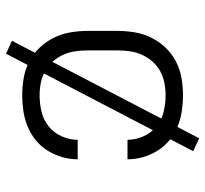

<svg xmlns="http://www.w3.org/2000/svg" viewBox="-42 -580 684 640"><g transform="rotate(90 300.0 -260.0)"><path d="M298 8Q269 8 240 3Q211 -2 185 -15.5Q159 -29 139 -50Q119 -71 106 -97Q93 -123 88 -152Q83 -181 83 -210V-310Q83 -339 88 -368Q93 -397 106 -423Q119 -449 139 -470Q159 -491 185 -504.5Q211 -518 240 -523Q269 -528 298 -528Q324 -528 350.5 -524Q377 -520 401.5 -510Q426 -500 447 -483Q468 -466 482 -443.5Q496 -421 503.5 -395.5Q511 -370 511 -343Q511 -343 511 -343Q511 -343 511 -343H446Q446 -343 446 -343Q446 -343 446 -343Q446 -370 434.5 -396Q423 -422 401.5 -439.5Q380 -457 352.5 -463.5Q325 -470 298 -470Q277 -470 256.5 -466Q236 -462 217.5 -452Q199 -442 185 -426Q171 -410 162.5 -391Q154 -372 151 -351.5Q148 -331 148 -310V-210Q148 -189 151 -168.5Q154 -148 162.5 -129Q171 -110 185 -94Q199 -78 217.5 -68Q236 -58 256.5 -54Q277 -50 298 -50Q325 -50 352.5 -56.5Q380 -63 401.5 -80.5Q423 -98 434.5 -124Q446 -150 446 -177Q446 -177 446 -177Q446 -177 446 -177H511Q511 -177 511 -177Q511 -177 511 -177Q511 -150 503.5 -124.5Q496 -99 482 -76.5Q468 -54 447 -37Q426 -20 401.5 -10Q377 0 350.5 4Q324 8 298 8ZM159 62 116 42 441 -582 484 -562Z"/></g></svg>

Font: Iosevka Aile Custom Light
Style: Regular
Weight: 300
Designer: Belleve Invis
Foundry: Belleve Invis
Version: Version 17.0.2; ttfautohint (v1.8.3)